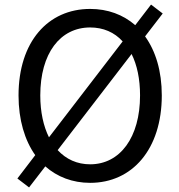

<svg xmlns="http://www.w3.org/2000/svg" viewBox="-20 -786 782 839"><path d="M555 -550C579 -502 592 -441 592 -369C592 -186 505 -68 374 -68C317 -68 269 -90 232 -130ZM194 -186C170 -234 156 -297 156 -369C156 -553 243 -666 374 -666C431 -666 480 -645 516 -605ZM691 -727 640 -766 571 -676C518 -722 451 -747 374 -747C190 -747 61 -604 61 -369C61 -262 88 -173 134 -108L56 -6L107 33L178 -59C230 -13 297 13 374 13C558 13 687 -134 687 -369C687 -476 660 -563 614 -627Z"/></svg>

Font: Noto Sans JP Regular
Style: Regular
Weight: 400
Designer: Ryoko NISHIZUKA (kana & ideographs); Paul D. Hunt (Latin, Greek & Cyrillic); Wenlong ZHANG (bopomofo); Sandoll Communica
Foundry: Adobe Systems Incorporated
Version: Version 1.004;PS 1.004;hotconv 1.0.82;makeotf.lib2.5.63406